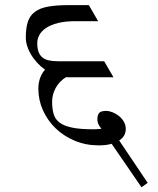

<svg xmlns="http://www.w3.org/2000/svg" viewBox="-20 -665 634 770"><path d="M354.5 -146.5Q362.3 -146.5 370.4 -147Q378.4 -147.5 386.7 -148.4Q382.3 -153.8 376.5 -163.6Q370.6 -173.3 370.6 -187.5Q370.6 -203.1 377.4 -211.7Q384.3 -220.2 405.8 -220.2Q417.5 -220.2 431.2 -214.8Q444.8 -209.5 456.8 -200Q468.8 -190.4 476.6 -177Q484.4 -163.6 484.4 -147.9Q484.4 -118.7 458 -101.6L572.3 68.4L547.4 85.9L427.7 -88.4Q416.5 -85 403.6 -83.5Q390.6 -82 376 -82Q324.2 -82 279.8 -100.6Q235.4 -119.1 202.9 -150.6Q170.4 -182.1 152.1 -223.1Q133.8 -264.2 133.8 -309.6Q133.8 -330.6 140.1 -350.1Q146.5 -369.6 160.6 -385.7Q143.1 -397.9 128.7 -413.8Q114.3 -429.7 104.2 -446.5Q94.2 -463.4 88.9 -480.7Q83.5 -498 83.5 -514.2Q83.5 -552.7 91.8 -577.9Q100.1 -603 120.4 -617.9Q140.6 -632.8 174.1 -638.7Q207.5 -644.5 257.8 -644.5H336.4L373.5 -580.1H284.2Q242.2 -580.1 212.9 -572.8Q183.6 -565.4 165 -553Q146.5 -540.5 137.9 -524.7Q129.4 -508.8 129.4 -492.2Q129.4 -471.2 134.5 -457.3Q139.6 -443.4 149.9 -434.8Q160.2 -426.3 175.8 -422.9Q191.4 -419.4 212.4 -419.4H397.9L435.1 -355H256.3Q253.4 -355 250.5 -355Q247.6 -355 244.6 -355.5Q216.8 -337.9 202.9 -311.5Q189 -285.2 189 -257.3Q189 -228.5 195.1 -207.5Q201.2 -186.5 219.2 -173.1Q237.3 -159.7 269.8 -153.1Q302.2 -146.5 354.5 -146.5Z"/></svg>

Font: Kurinto Seri
Style: Regular
Weight: 400
Designer: Kurinto was developed by Clint Goss from a range of fonts that are compatible with the SIL Open Font License Version 1.1
Foundry: Clinton F. Goss
Version: Version 2.196; July 25, 2020